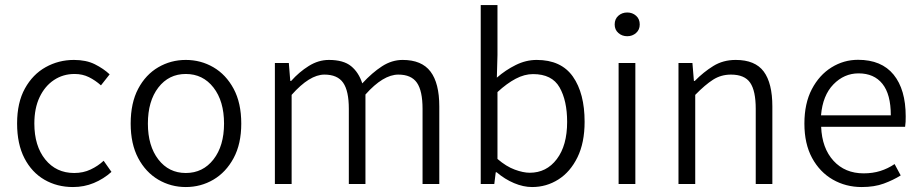

<svg xmlns="http://www.w3.org/2000/svg" viewBox="-20 -735 3676 767"><path d="M271.5 12.2Q208 12.2 157.5 -17.1Q106.9 -46.4 77.6 -103Q48.3 -159.7 48.3 -241.7Q48.3 -325.2 79.6 -381.6Q110.8 -438 162.6 -466.8Q214.4 -495.6 275.4 -495.6Q324.2 -495.6 358.9 -478.3Q393.6 -460.9 418 -438L383.3 -394Q360.8 -414.1 335.2 -426.8Q309.6 -439.5 277.8 -439.5Q231.9 -439.5 195.6 -415.3Q159.2 -391.1 138.2 -346.9Q117.2 -302.7 117.2 -241.7Q117.2 -151.9 160.9 -97.9Q204.6 -43.9 276.4 -43.9Q312.5 -43.9 342 -57.9Q371.6 -71.8 394 -92.8L425.3 -48.3Q393.6 -20 354.7 -3.9Q315.9 12.2 271.5 12.2Z M722.2 12.2Q662.6 12.2 612.3 -17.3Q562 -46.9 532 -103.5Q502 -160.2 502 -241.2Q502 -323.7 532 -380.4Q562 -437 612.3 -466.3Q662.6 -495.6 722.2 -495.6Q782.2 -495.6 832.5 -466.3Q882.8 -437 913.3 -380.4Q943.8 -323.7 943.8 -241.2Q943.8 -160.2 913.3 -103.5Q882.8 -46.9 832.5 -17.3Q782.2 12.2 722.2 12.2ZM722.2 -43.9Q790.5 -43.9 832.8 -98.1Q875 -152.3 875 -241.2Q875 -331.1 832.8 -385.3Q790.5 -439.5 722.2 -439.5Q654.3 -439.5 612.5 -385.3Q570.8 -331.1 570.8 -241.2Q570.8 -152.3 612.5 -98.1Q654.3 -43.9 722.2 -43.9Z M1078.1 0V-483.4H1133.8L1139.6 -411.6H1143.1Q1174.8 -447.3 1213.4 -471.4Q1252 -495.6 1293.9 -495.6Q1352.1 -495.6 1382.6 -470.7Q1413.1 -445.8 1427.2 -401.9Q1466.8 -444.8 1506.1 -470.2Q1545.4 -495.6 1588.4 -495.6Q1664.6 -495.6 1699.7 -449.2Q1734.9 -402.8 1734.9 -309.6V0H1668V-300.3Q1668 -372.1 1645.5 -404.5Q1623 -437 1571.3 -437Q1510.7 -437 1439.9 -357.4V0H1373.5V-300.3Q1373.5 -372.1 1350.8 -404.5Q1328.1 -437 1275.9 -437Q1216.8 -437 1145 -356V0Z M2105.5 12.2Q2070.8 12.2 2033.7 -3.4Q1996.6 -19 1963.9 -46.9H1960.4L1954.6 0H1900.4V-714.8H1967.3V-515.1L1964.8 -424.8Q1999.5 -455.1 2040.3 -475.3Q2081.1 -495.6 2124 -495.6Q2221.7 -495.6 2268.6 -429Q2315.4 -362.3 2315.4 -248.5Q2315.4 -165 2286.9 -106.7Q2258.3 -48.3 2210.7 -18.1Q2163.1 12.2 2105.5 12.2ZM2096.2 -44.9Q2163.1 -44.9 2204.3 -99.4Q2245.6 -153.8 2245.6 -248Q2245.6 -333 2215.3 -386Q2185.1 -439 2109.4 -439Q2075.2 -439 2040 -420.4Q2004.9 -401.9 1967.3 -367.2V-100.1Q2002.4 -69.8 2036.4 -57.4Q2070.3 -44.9 2096.2 -44.9Z M2451.2 0V-483.4H2518.1V0ZM2485.8 -590.3Q2464.8 -590.3 2450.2 -603.3Q2435.5 -616.2 2435.5 -637.2Q2435.5 -659.2 2450.2 -672.1Q2464.8 -685.1 2485.8 -685.1Q2506.3 -685.1 2521 -672.1Q2535.6 -659.2 2535.6 -637.2Q2535.6 -616.2 2521 -603.3Q2506.3 -590.3 2485.8 -590.3Z M2690.4 0V-483.4H2746.1L2752 -411.6H2755.4Q2790.5 -447.3 2829.6 -471.4Q2868.7 -495.6 2918.9 -495.6Q2996.6 -495.6 3031 -449.2Q3065.4 -402.8 3065.4 -309.6V0H2999V-300.3Q2999 -372.1 2976.8 -404.5Q2954.6 -437 2899.9 -437Q2860.4 -437 2828.6 -416.7Q2796.9 -396.5 2757.3 -356V0Z M3422.4 12.2Q3358.9 12.2 3306.9 -17.6Q3254.9 -47.4 3224.1 -104Q3193.4 -160.6 3193.4 -241.2Q3193.4 -321.8 3223.1 -378.7Q3252.9 -435.5 3301.8 -465.8Q3350.6 -496.1 3407.7 -496.1Q3501.5 -496.1 3549.8 -436.8Q3598.1 -377.4 3598.1 -270Q3598.1 -258.8 3597.7 -248.3Q3597.2 -237.8 3595.7 -228.5H3260.3Q3263.7 -143.1 3309.6 -92.8Q3355.5 -42.5 3430.2 -42.5Q3466.3 -42.5 3496.6 -52Q3526.9 -61.5 3553.7 -79.6L3578.1 -34.2Q3548.3 -15.6 3510.7 -1.7Q3473.1 12.2 3422.4 12.2ZM3259.8 -274.4H3538.6Q3538.6 -358.4 3505.1 -400.1Q3471.7 -441.9 3409.7 -441.9Q3352.1 -441.9 3309.3 -397.9Q3266.6 -354 3259.8 -274.4Z"/></svg>

Font: Varta Light Light
Style: Regular
Weight: 300
Version: Version 1.004